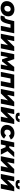

<svg xmlns="http://www.w3.org/2000/svg" viewBox="3456 -4256 812 7765"><g transform="rotate(90 3862.5 -373.0)"><path d="M308 9Q222 9 158 -21.5Q94 -52 59 -107.5Q24 -163 24 -238Q24 -328 67 -398.5Q110 -469 185 -510Q260 -551 357 -551Q443 -551 507 -520.5Q571 -490 606 -434.5Q641 -379 641 -305Q641 -215 598 -144Q555 -73 480 -32Q405 9 308 9ZM319 -142Q376 -142 412 -184.5Q448 -227 448 -295Q448 -340 421.5 -370Q395 -400 346 -400Q289 -400 253 -358Q217 -316 217 -247Q217 -199 243.5 -170.5Q270 -142 319 -142Z M609 0 649 -155Q656 -154 661 -153.5Q666 -153 673 -153Q716 -153 739 -194.5Q762 -236 781 -316L835 -542H1325L1216 0H1026L1105 -391H967L946 -308Q918 -190 886.5 -119.5Q855 -49 811.5 -18Q768 13 703 13Q679 13 656.5 9.5Q634 6 609 0Z M1345 0 1454 -542H1643L1583 -254L1866 -542H2045L1936 0H1746L1807 -289L1524 0Z M2064 0 2173 -542H2370L2465 -259L2687 -542H2868L2761 0H2590L2644 -280L2463 -48H2382L2293 -294L2235 0Z M2889 0 2998 -542H3558L3449 0H3260L3336 -391H3154L3078 0Z M3578 0 3687 -542H3876L3816 -254L4099 -542H4278L4169 0H3979L4040 -289L3757 0Z M4297 0 4406 -542H4595L4535 -254L4818 -542H4997L4888 0H4698L4759 -289L4476 0ZM4707 -595Q4512 -595 4543 -759H4665Q4652 -688 4719 -688Q4781 -688 4796 -759H4921Q4905 -674 4853 -634.5Q4801 -595 4707 -595Z M5316 9Q5229 9 5165 -21.5Q5101 -52 5065.5 -107.5Q5030 -163 5030 -238Q5030 -328 5073 -398.5Q5116 -469 5192 -510Q5268 -551 5366 -551Q5458 -551 5525.5 -512Q5593 -473 5623 -404L5461 -327Q5445 -365 5418 -382Q5391 -399 5356 -399Q5298 -399 5260.5 -357.5Q5223 -316 5223 -249Q5223 -202 5250 -173Q5277 -144 5329 -144Q5365 -144 5395 -160.5Q5425 -177 5446 -215L5585 -131Q5546 -65 5475.5 -28Q5405 9 5316 9Z M6012 0 5932 -193H5861L5822 0H5632L5741 -542H5931L5891 -342H5955L6129 -542H6335L6092 -271L6232 0Z M6297 0 6406 -542H6595L6535 -254L6818 -542H6997L6888 0H6698L6759 -289L6476 0Z M7016 0 7125 -542H7314L7254 -254L7537 -542H7716L7607 0H7417L7478 -289L7195 0ZM7426 -595Q7231 -595 7262 -759H7384Q7371 -688 7438 -688Q7500 -688 7515 -759H7640Q7624 -674 7572 -634.5Q7520 -595 7426 -595Z"/></g></svg>

Font: Montserrat ExtraBold
Style: Italic
Weight: 800
Italic angle: -11.3°
Designer: Julieta Ulanovsky
Foundry: Julieta Ulanovsky
Version: Version 9.000; ttfautohint (v1.8.4.7-5d5b)